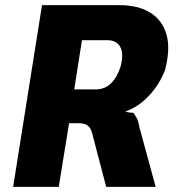

<svg xmlns="http://www.w3.org/2000/svg" viewBox="-20 -725 684 745"><path d="M31 0 143 -705H443Q516 -705 563 -676Q610 -647 626 -591Q642 -535 620 -452Q604 -412 580.5 -380.5Q557 -349 528.5 -326.5Q500 -304 466 -292L478 -289L498 -287Q501 -281 508.5 -270.5Q516 -260 521 -231L584 0H392L337 -210Q333 -224 326 -232Q319 -240 309.5 -243.5Q300 -247 286 -247H248L208 0ZM268 -378H350Q386 -378 410 -401Q434 -424 448 -467Q461 -517 446.5 -543Q432 -569 397 -569H298Z"/></svg>

Font: Nunito Sans 7pt Condensed Black
Style: Italic
Weight: 900
Width: 3
Italic angle: -9°
Designer: Vernon Adams
Foundry: Vernon Adams
Version: Version 3.101;gftools[0.9.27]